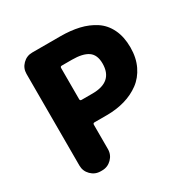

<svg xmlns="http://www.w3.org/2000/svg" viewBox="-167 -893 1022 1042"><g transform="rotate(-30 343.5 -372.0)"><path d="M170.9 0Q135.7 0 110.8 -24.9Q85.9 -49.8 85.9 -85V-659.2Q85.9 -694.3 110.8 -719.2Q135.7 -744.1 170.9 -744.1H346.7Q411.1 -744.1 463.4 -731.9Q515.6 -719.7 557.6 -692.4Q599.6 -665 623 -616.7Q646.5 -568.4 646.5 -502Q646.5 -437.5 622.6 -387.7Q598.6 -337.9 557.6 -307.6Q516.6 -277.3 464.4 -262.2Q412.1 -247.1 351.6 -247.1H274.4Q264.6 -247.1 264.6 -237.3V-85Q264.6 -49.8 239.7 -24.9Q214.8 0 179.7 0ZM264.6 -397.5Q264.6 -387.7 274.4 -387.7H342.8Q471.7 -387.7 471.7 -502Q471.7 -556.6 438.5 -579.6Q405.3 -602.5 337.9 -602.5H274.4Q264.6 -602.5 264.6 -592.8Z"/></g></svg>

Font: Gen Jyuu GothicX Heavy
Style: Bold
Weight: 900
Designer: [Source Han Sans]
Ryoko NISHIZUKA  (kana & ideographs); Paul D. Hunt (Latin, Greek & Cyrillic); Wenlong ZHANG  (bopomofo
Version: Version 1.002.20150607